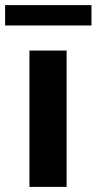

<svg xmlns="http://www.w3.org/2000/svg" viewBox="-58 -727 376 747"><path d="M56.6 -530.3H201.2V0H56.6ZM297.9 -627.9H-38.1V-707H297.9Z"/></svg>

Font: Pretendard JP
Style: Bold
Weight: 700
Designer: Base glyphs from Inter by Rasmus Andersson; Hangeul glyphs from Noto Sans CJK(Source Han Sans) by Jang Soo-young and Kan
Foundry: Kil Hyung-jin
Version: Version 1.309